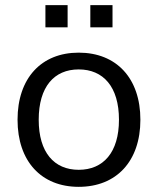

<svg xmlns="http://www.w3.org/2000/svg" viewBox="-20 -715 611 744"><path d="M285 9C431 9 524 -90 524 -251C524 -412 431 -511 285 -511C140 -511 48 -412 48 -251C48 -90 140 9 285 9ZM285 -57C190 -57 130 -124 130 -251C130 -379 190 -446 285 -446C380 -446 441 -379 441 -251C441 -124 380 -57 285 -57ZM330 -609H416V-695H330ZM156 -609H242V-695H156Z"/></svg>

Font: Poppy and Pepper
Style: Regular
Weight: 400
Designer: Thy Ha
Foundry: Thy Ha
Version: Version 0.001;Glyphs 3.2 (3227)